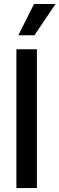

<svg xmlns="http://www.w3.org/2000/svg" viewBox="-20 -958 303 978"><path d="M168 0H63.5V-707H168ZM153.3 -937.5H262.7L155.3 -778.3H73.2Z"/></svg>

Font: Pretendard JP Medium
Style: Regular
Weight: 500
Designer: Base glyphs from Inter by Rasmus Andersson; Hangeul glyphs from Noto Sans CJK(Source Han Sans) by Jang Soo-young and Kan
Foundry: Kil Hyung-jin
Version: Version 1.309